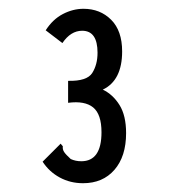

<svg xmlns="http://www.w3.org/2000/svg" viewBox="-20 -656 390 437"><path d="M169 -239Q140 -239 116 -252Q92 -265 77 -288L111 -322L118 -329L123 -323Q122 -316 126 -310Q130 -304 141 -294Q152 -289 165 -289Q211 -289 211 -355Q211 -396 192 -411.5Q173 -427 135 -422V-472Q178 -471 190 -490Q202 -509 202 -536Q202 -586 167 -586Q141 -586 122 -558L84 -587Q100 -612 123 -624Q146 -636 170 -636Q208 -636 233 -611Q258 -586 258 -539Q258 -473 214 -452Q237 -441 252 -417Q267 -393 267 -353Q267 -300 240.5 -269.5Q214 -239 169 -239Z"/></svg>

Font: Inconsolata ExtraCondensed SemiBold
Style: Regular
Weight: 600
Width: 2
Monospace: yes
Designer: Raph Levien, Cyreal, Brenton Simpson
Foundry: Raph Levien, Cyreal, Google
Version: Version 3.001; ttfautohint (v1.8.2.53-6de2)